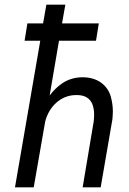

<svg xmlns="http://www.w3.org/2000/svg" viewBox="-20 -800 549 820"><path d="M259 -780H178L164 -700H97L85 -626H152L44 0H124L173 -281C189 -344 239 -394 305 -394C306 -394 308 -394 309 -394C378 -394 382 -336 382 -308C382 -299 381 -290 380 -280L333 0H410L460 -290C461 -302 462 -313 462 -324C462 -345 459 -366 453 -388C440 -433 400 -470 333 -470C300 -470 270 -461 244 -443C224 -429 207 -412 192 -392L232 -626H390L402 -700H245Z"/></svg>

Font: Jost
Style: Italic
Weight: 400
Italic angle: -5°
Version: Version 3.710